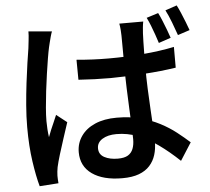

<svg xmlns="http://www.w3.org/2000/svg" viewBox="-59 -902 1118 1023"><g transform="rotate(-5 500.0 -390.0)"><path d="M366 -596Q410 -592 452.5 -590Q495 -588 540 -588Q631 -588 721.5 -595.5Q812 -603 889 -619V-508Q810 -496 719.5 -490Q629 -484 539 -483Q496 -483 453.5 -484.5Q411 -486 367 -489ZM738 -768Q735 -753 733.5 -737Q732 -721 731 -705Q730 -688 729.5 -660.5Q729 -633 728.5 -600Q728 -567 728 -533Q728 -467 730.5 -408.5Q733 -350 736 -298.5Q739 -247 741.5 -203.5Q744 -160 744 -123Q744 -86 734 -54Q724 -22 702 2.5Q680 27 644 40.5Q608 54 555 54Q452 54 393.5 12.5Q335 -29 335 -104Q335 -152 361.5 -190Q388 -228 436.5 -249Q485 -270 552 -270Q621 -270 678 -255Q735 -240 782 -215.5Q829 -191 866.5 -161.5Q904 -132 934 -105L874 -11Q818 -64 764 -102.5Q710 -141 656 -162Q602 -183 543 -183Q497 -183 468 -165Q439 -147 439 -116Q439 -83 468 -67.5Q497 -52 540 -52Q575 -52 594 -63.5Q613 -75 621.5 -96.5Q630 -118 630 -148Q630 -174 628 -217.5Q626 -261 623.5 -313.5Q621 -366 619 -422.5Q617 -479 617 -532Q617 -587 616.5 -633.5Q616 -680 616 -703Q616 -715 614.5 -734Q613 -753 610 -768ZM249 -758Q245 -749 240.5 -732.5Q236 -716 232 -700Q228 -684 226 -675Q221 -653 215 -616.5Q209 -580 202.5 -535.5Q196 -491 190.5 -444.5Q185 -398 181.5 -356.5Q178 -315 178 -284Q178 -263 179.5 -241Q181 -219 184 -198Q191 -217 199 -236.5Q207 -256 216 -275.5Q225 -295 232 -313L288 -269Q275 -229 260.5 -185Q246 -141 234 -101.5Q222 -62 216 -35Q214 -25 212.5 -11.5Q211 2 211 11Q211 19 211.5 30Q212 41 213 51L112 58Q97 5 85 -77Q73 -159 73 -261Q73 -317 78 -378Q83 -439 90 -496.5Q97 -554 104 -601.5Q111 -649 116 -679Q118 -699 121 -723Q124 -747 124 -769ZM821 -806Q831 -787 841 -762Q851 -737 860.5 -712.5Q870 -688 876 -669L811 -647Q804 -669 795.5 -693.5Q787 -718 777.5 -742Q768 -766 758 -786ZM923 -838Q933 -819 943.5 -794Q954 -769 963.5 -745Q973 -721 980 -701L916 -680Q905 -712 890.5 -750Q876 -788 861 -817Z"/></g></svg>

Font: Noto Sans KR SemiBold
Style: Regular
Weight: 600
Designer: Ryoko NISHIZUKA  (kana, bopomofo & ideographs); Paul D. Hunt (Latin, Greek & Cyrillic); Sandoll Communications , Soo-you
Foundry: Adobe
Version: Version 2.004-H2;hotconv 1.0.118;makeotfexe 2.5.65603